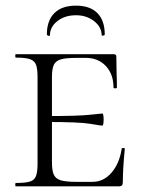

<svg xmlns="http://www.w3.org/2000/svg" viewBox="-20 -660 504 680"><path d="M36 -12Q70 -12 86 -17Q102 -22 107.5 -36.5Q113 -51 113 -81V-387Q113 -417 107.5 -431Q102 -445 86 -450.5Q70 -456 36 -456Q34 -456 34 -462Q34 -468 36 -468H382Q392 -468 392 -460L393 -398Q394 -379 394 -350Q394 -347 388 -347Q382 -347 382 -350Q382 -397 355 -426Q328 -455 284 -455H250Q212 -455 194.5 -449.5Q177 -444 170.5 -430Q164 -416 164 -386V-85Q164 -56 170.5 -41.5Q177 -27 195 -21.5Q213 -16 250 -16H308Q347 -16 375 -48.5Q403 -81 411 -133Q411 -136 416.5 -136Q422 -136 422 -133Q415 -61 415 -15Q415 -7 412 -3.5Q409 0 400 0H36Q34 0 34 -6Q34 -12 36 -12ZM144 -228V-249Q259 -249 298 -253.5Q337 -258 342 -258Q347 -258 347 -237Q347 -215 342 -215Q338 -215 299.5 -221.5Q261 -228 144 -228ZM154 -533Q151 -533 148.5 -534.5Q146 -536 146 -538Q146 -587 172.5 -613.5Q199 -640 249 -640Q299 -640 325 -613.5Q351 -587 351 -538Q351 -535 345.5 -534Q340 -533 340 -535Q340 -564 313.5 -585Q287 -606 249 -606Q210 -606 183.5 -585.5Q157 -565 157 -535Q157 -533 154 -533Z"/></svg>

Font: Cormorant SC Light
Style: Regular
Weight: 300
Designer: Christian Thalmann (Catharsis Fonts)
Foundry: Catharsis Fonts
Version: Version 4.000